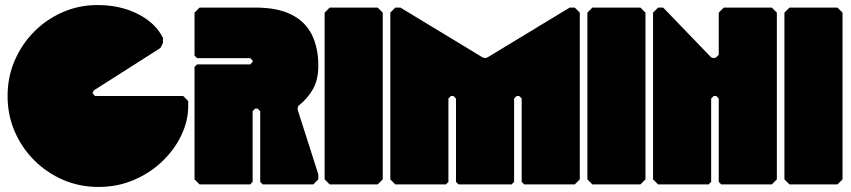

<svg xmlns="http://www.w3.org/2000/svg" viewBox="-20 -730 3370 760"><path d="M370 10Q295 10 230 -18Q165 -46 115.5 -95.5Q66 -145 38 -210Q10 -275 10 -350Q10 -425 38 -490Q66 -555 115 -604.5Q164 -654 228.5 -682Q293 -710 366 -710Q456 -710 526 -674.5Q596 -639 625 -580V-560L615 -540L351 -372L346 -361L356 -350H705L725 -330V-310Q725 -252 698 -195Q671 -138 622.5 -91.5Q574 -45 509.5 -17.5Q445 10 370 10Z M770 0 750 -20V-465L760 -475H970L980 -485V-490L970 -500H760L750 -510V-680L770 -700H990Q1080 -700 1135 -671.5Q1190 -643 1215 -591.5Q1240 -540 1240 -470Q1240 -415 1219 -377.5Q1198 -340 1160 -310L1158 -300L1160 -290L1240 -40V-20L1220 0H1020L1010 -10V-290L1000 -300H990L980 -290V-10L970 0Z M1285 0 1265 -20V-680L1285 -700H1475L1495 -680V-20L1475 0Z M1545 0 1525 -20V-680L1545 -700H1565L1890 -503L1900 -500L1910 -503L2235 -700H2255L2275 -680V-20L2255 0H2055L2045 -10V-340L2035 -350H2025L2015 -340V-10L2005 0H1795L1785 -10V-340L1775 -350H1765L1755 -340V-10L1745 0Z M2325 0 2305 -20V-680L2325 -700H2515L2535 -680V-20L2515 0Z M2585 0 2565 -20V-680L2585 -700H2605L2795 -503L2805 -500L2815 -503L2825 -513V-680L2845 -700H3035L3055 -680V-20L3035 0H2835L2825 -10V-340L2815 -350H2805L2795 -340V-10L2785 0Z M3105 0 3085 -20V-680L3105 -700H3295L3315 -680V-20L3295 0Z"/></svg>

Font: GTL001
Style: Regular
Weight: 400
Designer: Eli Heuer
Foundry: GTL Type Label
Version: Version 0.100; ttfautohint (v1.8.4.7-5d5b)